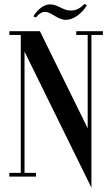

<svg xmlns="http://www.w3.org/2000/svg" viewBox="-20 -850 540 924"><path d="M197.5 -793C226.5 -793 257 -754.5 297.5 -754.5C332.5 -754.5 373.5 -783 398.5 -825.5L386 -830.5C364 -808 343.5 -799.2 321.5 -799.2C280 -799.2 261 -829 220 -829C193 -829 161 -806 140.5 -771L153 -766C169.5 -786 183.5 -793 197.5 -793ZM475 -700H347V-682H402V-232.6L172 -700H25V-682H80V-18H25V0H153V-18H98V-601.6L420 53.2V-682H475Z"/></svg>

Font: Picaflor 24 pt
Style: Regular
Weight: 400
Designer: Ariel Martín Pérez
Foundry: Tunera Type Foundry
Version: Version 1.000;hotconv 1.0.109;makeotfexe 2.5.65596